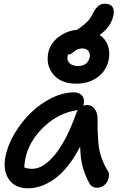

<svg xmlns="http://www.w3.org/2000/svg" viewBox="-20 -995 681 1035"><path d="M392.1 -543.9Q309.1 -543.9 267.8 -593.3Q226.6 -642.6 240.2 -710.9Q250.5 -761.2 295.9 -795.7Q341.3 -830.1 395 -834Q397.9 -835.4 403.3 -839.6Q408.7 -843.8 411.1 -845.2Q439.5 -865.7 454.1 -881.8Q468.8 -897.9 481.9 -924.8Q496.6 -953.1 511.5 -964.1Q526.4 -975.1 545.9 -975.1Q573.2 -975.1 585.2 -959Q597.2 -942.9 591.8 -914.1Q580.6 -852.1 517.1 -806.2Q548.8 -785.6 561.5 -749.8Q574.2 -713.9 565.9 -672.9Q553.2 -612.3 505.1 -578.1Q457 -543.9 392.1 -543.9ZM344.2 -690.9Q339.8 -669.4 355.2 -654.3Q370.6 -639.2 399.9 -639.2Q453.6 -639.2 463.9 -688Q466.8 -706.5 456.3 -720.2Q445.8 -733.9 423.8 -733.9Q410.2 -733.9 398.2 -728.8Q386.2 -723.6 379.6 -717.5Q373 -711.4 365.2 -706.3Q357.4 -701.2 351.1 -701.2H346.2Q344.2 -695.3 344.2 -690.9ZM131.8 20Q61 20 27.8 -28.3Q-5.4 -76.7 9.8 -152.8Q22 -213.4 58.8 -275.6Q95.7 -337.9 145.8 -386.7Q195.8 -435.5 257.8 -466.3Q319.8 -497.1 378.9 -497.1Q406.7 -497.1 421.9 -480.2Q437 -463.4 431.2 -434.1Q431.2 -429.2 428.2 -424.8Q441.4 -429.2 448.2 -429.2Q474.6 -429.2 490.2 -408Q505.9 -386.7 505.9 -355Q505.9 -310.1 506.3 -288.6Q506.8 -267.1 509.5 -233.2Q512.2 -199.2 517.6 -177.5Q522.9 -155.8 533.4 -128.4Q543.9 -101.1 560.1 -75.2Q568.8 -64 567.4 -48.1Q565.9 -32.2 559.1 -17.8Q552.2 -3.4 537.1 6.8Q522 17.1 503.9 17.1Q475.1 17.1 461.9 -6.8Q438 -50.8 425.8 -95.2Q413.6 -139.6 412.1 -205.1Q381.3 -144.5 345.2 -99.9Q309.1 -55.2 272.5 -29.5Q235.8 -3.9 200.9 8.1Q166 20 131.8 20ZM116.2 -138.2Q110.8 -106.9 110.8 -92.8Q127 -85 153.8 -85Q214.4 -85 277.3 -162.8Q340.3 -240.7 391.1 -384.8Q394.5 -395 399.9 -401.9Q398.9 -401.9 397 -401.4Q395 -400.9 394 -400.9Q293 -385.3 214.1 -308.8Q135.3 -232.4 116.2 -138.2Z"/></svg>

Font: Shantell Sans Bouncy
Style: Italic
Weight: 500
Italic angle: -11.31°
Designer: Stephen Nixon, Anya Danilova, Shantell Martin
Foundry: Arrow Type
Version: Version 1.006;[9816181b4]